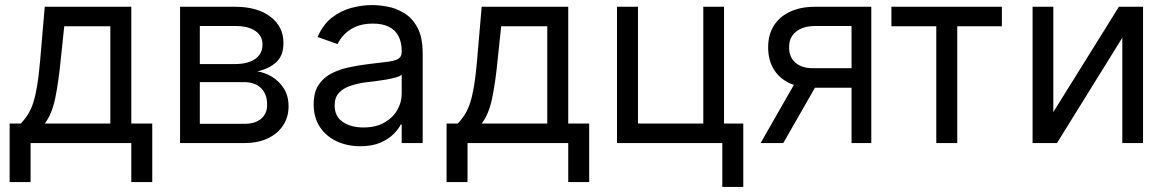

<svg xmlns="http://www.w3.org/2000/svg" viewBox="-20 -573 4675 769"><path d="M18.6 156.2V-78.1H63.5Q80.1 -95.7 92.5 -115.7Q105 -135.7 113.8 -163.8Q122.6 -191.9 129.2 -231.9Q135.7 -272 140.6 -329.1L159.2 -545.9H505.9V-78.1H589.8V156.2H505.9V0H102.5V156.2ZM159.2 -78.1H421.9V-467.8H237.3L222.7 -329.1Q214.4 -243.7 201.2 -179.7Q188 -115.7 159.2 -78.1Z M701.2 0V-545.9H923.8Q1011.7 -545.4 1063.7 -505.6Q1115.7 -465.8 1115.2 -400.4Q1115.7 -350.6 1086.2 -323.7Q1056.6 -296.9 1010.7 -287.1Q1040.5 -282.7 1069.1 -265.6Q1097.7 -248.5 1116.7 -219Q1135.7 -189.5 1135.7 -146.5Q1135.7 -104.5 1114.3 -71.3Q1092.8 -38.1 1053.2 -19Q1013.7 0 958 0ZM780.3 -77.1H958Q1001 -76.7 1025.6 -97.2Q1050.3 -117.7 1049.8 -153.3Q1050.3 -195.8 1025.6 -220Q1001 -244.1 958 -244.1H780.3ZM780.3 -316.4H923.8Q957.5 -316.9 981.7 -326.2Q1005.9 -335.4 1018.8 -353Q1031.7 -370.6 1031.2 -394.5Q1031.7 -429.2 1002.9 -449Q974.1 -468.8 923.8 -468.8H780.3Z M1422.9 12.7Q1371.1 12.7 1328.6 -7.1Q1286.1 -26.9 1261.2 -64.5Q1236.3 -102.1 1236.3 -155.3Q1236.3 -202.1 1254.9 -231.2Q1273.4 -260.3 1304.4 -277.1Q1335.4 -293.9 1372.8 -302.2Q1410.2 -310.5 1448.2 -315.4Q1498 -321.8 1529.1 -325.2Q1560.1 -328.6 1574.5 -336.9Q1588.9 -345.2 1588.9 -365.2V-368.2Q1588.9 -403.3 1576.2 -428Q1563.5 -452.6 1537.8 -465.6Q1512.2 -478.5 1473.6 -478.5Q1433.6 -478.5 1405.5 -466.3Q1377.4 -454.1 1359.4 -435.3Q1341.3 -416.5 1332 -396.5L1252 -424.8Q1273.4 -474.6 1309.3 -502.4Q1345.2 -530.3 1387.5 -541.5Q1429.7 -552.7 1470.7 -552.7Q1497.1 -552.7 1531.2 -546.6Q1565.4 -540.5 1597.9 -521.2Q1630.4 -502 1651.6 -463.1Q1672.9 -424.3 1672.9 -359.4V0H1588.9V-74.2H1585Q1576.7 -56.6 1556.6 -36.4Q1536.6 -16.1 1503.7 -1.7Q1470.7 12.7 1422.9 12.7ZM1435.5 -62.5Q1485.4 -62.5 1519.5 -82Q1553.7 -101.6 1571.3 -132.6Q1588.9 -163.6 1588.9 -197.3V-274.4Q1583.5 -268.1 1565.7 -262.9Q1547.9 -257.8 1524.7 -253.9Q1501.5 -250 1479.5 -247.3Q1457.5 -244.6 1444.3 -243.2Q1411.6 -238.8 1383.3 -229.2Q1355 -219.7 1337.6 -201.2Q1320.3 -182.6 1320.3 -150.4Q1320.3 -106.9 1352.8 -84.7Q1385.3 -62.5 1435.5 -62.5Z M1768.6 156.2V-78.1H1813.5Q1830.1 -95.7 1842.5 -115.7Q1855 -135.7 1863.8 -163.8Q1872.6 -191.9 1879.2 -231.9Q1885.7 -272 1890.6 -329.1L1909.2 -545.9H2255.9V-78.1H2339.8V156.2H2255.9V0H1852.5V156.2ZM1909.2 -78.1H2171.9V-467.8H1987.3L1972.7 -329.1Q1964.4 -243.7 1951.2 -179.7Q1938 -115.7 1909.2 -78.1Z M2879.9 -545.9V0H2451.2V-545.9H2535.2V-78.1H2796.9V-545.9ZM2957 -78.1V175.8H2873V-78.1Z M3390.6 0V-468.8H3245.1Q3196.3 -468.8 3168.2 -446Q3140.1 -423.3 3140.6 -383.8Q3140.1 -344.7 3165.5 -322.3Q3190.9 -299.8 3235.4 -299.8H3411.1V-221.7H3235.4Q3179.7 -221.7 3139.6 -241.2Q3099.6 -260.7 3078.1 -297.1Q3056.6 -333.5 3056.6 -383.8Q3056.6 -434.1 3079.3 -470.2Q3102.1 -506.3 3144.3 -526.1Q3186.5 -545.9 3245.1 -545.9H3469.7V0ZM3026.4 0 3181.6 -271.5H3272.5L3117.2 0Z M3550.3 -467.8V-545.9H3992.7V-467.8H3814V0H3730V-467.8Z M4198.7 -124 4461.4 -545.9H4558.1V0H4475.1V-421.9L4213.4 0H4115.7V-545.9H4198.7Z"/></svg>

Font: Inter V
Style: 
Weight: 400
Designer: Rasmus Andersson
Foundry: rsms
Version: Version 4.000;git-a3f224843